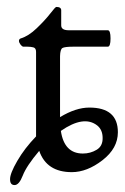

<svg xmlns="http://www.w3.org/2000/svg" viewBox="-20 -488 363 559"><path d="M9.3 34.2Q8.8 17.6 30.3 -19.5Q51.8 -56.6 85 -90.8V-336.9Q85 -348.1 77.1 -350.1Q69.3 -352.1 59.1 -352.1H46.9Q43.9 -353 39.6 -358.4Q35.2 -364.3 35.2 -369.1Q35.2 -374 40 -376Q63 -382.8 86.9 -405.8Q110.8 -428.7 126 -448.2Q141.1 -467.8 144 -467.8Q158.2 -467.8 158.2 -458V-414.1Q158.2 -399.9 180.2 -399.9H293.9Q301.8 -399.9 301.8 -376Q301.8 -352.1 293.9 -352.1H194.8Q168 -352.1 161.6 -348.1Q155.3 -344.2 154.8 -324.2V-147Q200.7 -174.8 240.2 -174.8Q323.2 -174.8 323.2 -103Q323.2 -56.2 278.3 -21.5Q233.4 13.2 189 13.2Q115.7 13.2 94.2 -48.8Q57.1 -4.9 46.4 22.9Q35.6 50.8 22.5 50.8Q9.3 50.8 9.3 34.2ZM221.2 -41Q243.2 -41 261.2 -51.8Q279.3 -62.5 278.8 -86.4Q278.8 -109.9 263.2 -122.6Q224.1 -153.3 157.2 -106.9Q167 -41 221.2 -41Z"/></svg>

Font: EBGaramond
Style: Regular
Weight: 400
Version: Version 000.012g